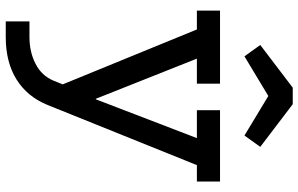

<svg xmlns="http://www.w3.org/2000/svg" viewBox="-205 -623 1038 668"><g transform="rotate(90 314.0 -289.0)"><path d="M363.5 -535.5H611.5V-455H554.5L345 65Q316.5 135 256.5 172.5Q196.5 210 109 210H54.5V127.5H109Q161 127.5 202.2 106.2Q243.5 85 260.5 44L298.5 -50L281 30L82.5 -455H17V-535.5H271V-455H184L353 -29.5L267.5 -103.5H358L309 -60.5L460.5 -455H363.5ZM342.5 -788.5 491 -675.5 451.5 -620.5 314 -703.5 176 -620.5 136.5 -675.5 285 -788.5Z"/></g></svg>

Font: Hepta Slab ExtraLight Medium
Style: Regular
Weight: 500
Version: Version 1.100